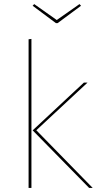

<svg xmlns="http://www.w3.org/2000/svg" viewBox="-20 -925 497 945"><path d="M371.3 -904.9 259.4 -826.4 148.3 -904.9 140.7 -896.6 255.4 -811.1H263.4L378.8 -896.6ZM134.7 -733.4 120.7 -731.7V0H134.7ZM410.6 -518.3H392.6L140.7 -283.4L418.7 0H436.3L158.7 -283.9Z"/></svg>

Font: Fira Sans Hair
Style: Regular
Weight: 100
Designer: bBox Type GmbH & Carrois Corporate GbR & Edenspiekermann AG
Foundry: bBox Type GmbH & Carrois Corporate GbR & Edenspiekermann AG
Version: Version 4.300;PS 004.300;hotconv 1.0.88;makeotf.lib2.5.64775